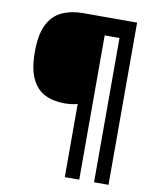

<svg xmlns="http://www.w3.org/2000/svg" viewBox="-95 -833 845 1034"><g transform="rotate(10 327.5 -316.5)"><path d="M570 127H491V-662H410V127H331V-273Q316 -269 298.5 -266.5Q281 -264 260 -264Q198 -264 152 -287Q106 -310 80.5 -364Q55 -418 55 -509Q55 -605 82.5 -659.5Q110 -714 160 -737Q210 -760 275 -760H570Z"/></g></svg>

Font: Noto Sans Gunjala Gondi
Style: Regular
Weight: 400
Designer: Ek Type
Foundry: Ek Type
Version: Version 1.004